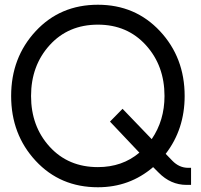

<svg xmlns="http://www.w3.org/2000/svg" viewBox="-20 -780 849 810"><path d="M786 -72V0H767Q700 0 649 -52L626 -75Q527 10 393 10Q234 10 130.5 -101.5Q27 -213 27 -375Q27 -537 130.5 -648.5Q234 -760 393 -760Q551 -760 655 -648.5Q759 -537 759 -375Q759 -235 679 -131L707 -102Q736 -72 774 -72ZM393 -75Q496 -75 568 -136L444 -267L497 -321L620 -193Q674 -272 674 -375Q674 -503 595.5 -589.5Q517 -676 393 -676Q268 -676 189.5 -589.5Q111 -503 111 -375Q111 -247 189.5 -161Q268 -75 393 -75Z"/></svg>

Font: Oakes Grotesk
Style: Regular
Weight: 400
Designer: Samuel Oakes
Foundry: Samuel Oakes
Version: Version 1.000;PS 001.000;hotconv 1.0.88;makeotf.lib2.5.64775